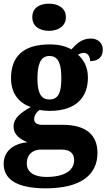

<svg xmlns="http://www.w3.org/2000/svg" viewBox="-27 -792 580 1046"><path d="M240 -624C289 -624 332 -649 332 -698C332 -749 289 -772 240 -772C188 -772 149 -749 149 -698C149 -649 188 -624 240 -624ZM222 234C413 234 504 161 504 41C504 -56 443 -112 314 -112H203C177 -112 159 -121 159 -143C159 -165 176 -186 190 -193C201 -190 231 -188 244 -188C388 -188 452 -262 452 -370C452 -428 428 -467 398 -494C407 -499 417 -504 431 -504C445 -504 464 -491 464 -459C516 -459 533 -489 533 -522C533 -554 510 -582 468 -582C419 -582 390 -554 362 -523C329 -541 293 -550 244 -550C98 -550 33 -483 33 -365C33 -280 80 -229 141 -209C85 -178 47 -148 47 -103C47 -55 86 -32 123 -17C45 -10 -7 33 -7 100C-7 188 69 234 222 234ZM242 -250C190 -250 177 -298 177 -364C177 -433 190 -487 242 -487C296 -487 307 -435 307 -365C307 -297 296 -250 242 -250ZM225 172C163 172 119 148 119 99C119 40 163 23 194 23H310C355 23 377 45 377 80C377 137 324 172 225 172Z"/></svg>

Font: Noto Serif Lao SemiCondensed ExtraBold
Style: Regular
Weight: 800
Width: 4
Designer: Monotype Design Team
Foundry: Monotype Imaging Inc.
Version: Version 2.003